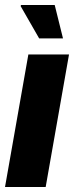

<svg xmlns="http://www.w3.org/2000/svg" viewBox="-33 -745 295 765"><path d="M-13 0 80 -528H242L149 0ZM123 -592 49 -721 51 -725H185L218 -592Z"/></svg>

Font: Archivo ExtraCondensed Black
Style: Italic
Weight: 900
Width: 2
Italic angle: -10°
Designer: Hector Gatti
Foundry: Omnibus-Type
Version: Version 2.001